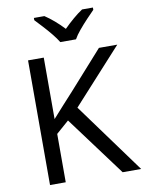

<svg xmlns="http://www.w3.org/2000/svg" viewBox="-100 -1014 820 1083"><g transform="rotate(-10 309.5 -472.0)"><path d="M619 0H513L260 -341L187 -277V0H97V-714H187V-362Q217 -396 248 -430Q279 -464 310 -498L503 -714H608L325 -403ZM294 -784Q281 -806 259 -833Q237 -860 213 -886Q189 -912 171 -931V-944H231Q257 -927 285 -903Q313 -879 338 -852Q365 -879 393 -903Q421 -927 447 -944H509V-931Q490 -912 465.5 -886Q441 -860 418.5 -833Q396 -806 384 -784Z"/></g></svg>

Font: Noto Sans
Style: Regular
Weight: 400
Designer: Monotype Design Team
Foundry: Monotype Imaging Inc.
Version: Version 1.902